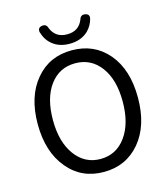

<svg xmlns="http://www.w3.org/2000/svg" viewBox="-135 -1041 1012 1159"><g transform="rotate(-15 371.0 -462.0)"><path d="M371 13Q231 13 146 -90Q58 -195 58 -369Q58 -543 146 -646Q231 -747 371 -747Q511 -747 597 -646Q684 -543 684 -368.5Q684 -194 597 -90Q510 13 371 13ZM371 -68Q470 -68 529.5 -150Q589 -232 589 -369Q589 -506 529.5 -586Q470 -666 371 -666Q271 -666 212 -586Q153 -506 153 -369Q153 -232 213 -150Q273 -68 371 -68ZM371 -788Q307 -788 265 -822Q228 -851 213 -903Q208 -931 236 -936Q264 -941 272 -912Q298 -847 371 -847Q444 -847 470 -912Q478 -941 506 -936Q534 -931 529 -904Q518 -861 488 -831Q443 -788 371 -788Z"/></g></svg>

Font: GenSenRounded TW R
Style: Regular
Weight: 400
Version: Version 1.501;PS 1;hotconv 16.6.51;makeotf.lib2.5.65220